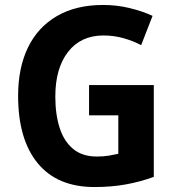

<svg xmlns="http://www.w3.org/2000/svg" viewBox="-20 -744 709 774"><path d="M339 -401H600V-31Q545 -11 487 -0.5Q429 10 361 10Q211 10 132 -86Q53 -182 53 -358Q53 -470 92.5 -552Q132 -634 209 -679Q286 -724 396 -724Q451 -724 502.5 -711.5Q554 -699 595 -680L549 -562Q517 -579 478 -590Q439 -601 397 -601Q306 -601 254.5 -535Q203 -469 203 -355Q203 -283 220.5 -228.5Q238 -174 275 -143.5Q312 -113 370 -113Q398 -113 418.5 -116.5Q439 -120 457 -124V-279H339Z"/></svg>

Font: Noto Sans Ethiopic SemiCondensed
Style: Bold
Weight: 700
Width: 4
Designer: Monotype Design Team
Foundry: Monotype Imaging Inc.
Version: Version 2.102; ttfautohint (v1.8.4.7-5d5b)